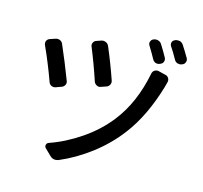

<svg xmlns="http://www.w3.org/2000/svg" viewBox="-125 -988 1250 1184"><g transform="rotate(15 500.0 -396.5)"><path d="M363.3 -673.8Q357.4 -686.5 363.3 -699.2Q369.1 -711.9 381.8 -715.8L413.1 -726.6Q426.8 -730.5 440.4 -724.6Q454.1 -718.8 460 -705.1Q502.9 -604.5 537.1 -504.9Q542 -491.2 535.6 -478.5Q529.3 -465.8 515.6 -460.9L481.4 -449.2Q468.8 -444.3 456.1 -451.2Q443.4 -458 438.5 -470.7Q404.3 -574.2 363.3 -673.8ZM761.7 -609.4Q764.6 -624 776.4 -631.3Q788.1 -638.7 801.8 -635.7L849.6 -624Q862.3 -621.1 869.1 -608.9Q876 -596.7 872.1 -583Q869.1 -572.3 863.3 -549.8Q804.7 -352.5 707 -224.6Q637.7 -132.8 543.5 -61Q449.2 10.7 347.7 53.7Q335.9 57.6 326.2 57.6Q306.6 57.6 291 41L252 2.9Q244.1 -5.9 247.1 -17.1Q250 -28.3 260.7 -32.2Q362.3 -67.4 458 -132.8Q553.7 -198.2 621.1 -284.2Q723.6 -415 761.7 -609.4ZM83 -609.4Q80.1 -616.2 80.1 -623Q80.1 -628.9 82 -634.8Q87.9 -647.5 100.6 -652.3L135.7 -664.1Q149.4 -668.9 163.1 -663.6Q176.8 -658.2 182.6 -644.5Q227.5 -542 269.5 -431.6Q275.4 -418 269 -405.3Q262.7 -392.6 249 -387.7L213.9 -375Q208 -373 202.1 -373Q194.3 -373 187.5 -376Q174.8 -381.8 169.9 -395.5Q129.9 -506.8 83 -609.4ZM706.1 -773.4Q701.2 -780.3 701.2 -789.1Q701.2 -793 703.1 -796.9Q707 -810.5 718.8 -815.4L720.7 -816.4Q735.4 -822.3 750 -817.9Q764.6 -813.5 772.5 -800.8Q794.9 -765.6 816.4 -726.6Q823.2 -713.9 818.8 -700.7Q814.5 -687.5 800.8 -682.6L796.9 -680.7Q790 -677.7 783.2 -677.7Q776.4 -677.7 769.5 -679.7Q756.8 -685.5 750 -698.2Q730.5 -734.4 706.1 -773.4ZM835.9 -803.7Q831.1 -811.5 831.1 -819.3Q831.1 -823.2 832 -827.1Q835.9 -839.8 847.7 -844.7L851.6 -846.7Q859.4 -849.6 868.2 -849.6Q874 -849.6 880.9 -848.6Q894.5 -843.8 903.3 -831.1Q926.8 -794.9 948.2 -757.8Q952.1 -751 952.1 -743.2Q952.1 -738.3 950.2 -733.4Q946.3 -719.7 933.6 -714.8L928.7 -712.9Q921.9 -710 914.1 -710Q908.2 -710 901.4 -711.9Q887.7 -716.8 880.9 -729.5Q855.5 -775.4 835.9 -803.7Z"/></g></svg>

Font: Gen Jyuu Gothic L Monospace Medium
Style: Regular
Weight: 500
Designer: [Source Han Sans]
Ryoko NISHIZUKA  (kana & ideographs); Paul D. Hunt (Latin, Greek & Cyrillic); Wenlong ZHANG  (bopomofo
Version: Version 1.002.20150607